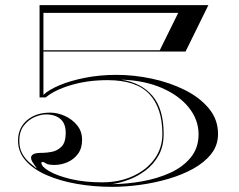

<svg xmlns="http://www.w3.org/2000/svg" viewBox="-20 -715 926 745"><path d="M157.5 -337H133.5V-695H788.5L700 -515H148.5V-347Q169 -366.5 211 -384.2Q253 -402 310 -413.2Q367 -424.5 432 -424.5Q500 -424.5 569.2 -409.8Q638.5 -395 696.8 -366Q755 -337 790.5 -294.2Q826 -251.5 826 -195Q826 -151.5 799.8 -118Q773.5 -84.5 729.5 -60.2Q685.5 -36 631.8 -20.5Q578 -5 522 2.5Q466 10 416 10Q344 10 278.2 -1.5Q212.5 -13 161 -35.5Q109.5 -58 79.8 -91.5Q50 -125 50 -169Q50 -218.5 84.5 -248.2Q119 -278 175 -278Q203 -278 231.5 -265.2Q260 -252.5 279.2 -229Q298.5 -205.5 298.5 -172.5Q298.5 -139 282.2 -117.5Q266 -96 241.5 -85.5Q217 -75 192 -75Q166.5 -75 158.8 -80.8Q151 -86.5 144 -86.5Q140.5 -86.5 140.5 -83.5Q140.5 -68.5 171 -50.8Q201.5 -33 254.8 -20.2Q308 -7.5 376 -7.5Q443 -7.5 496 -31.8Q549 -56 579.5 -98.2Q610 -140.5 610 -195Q610 -296 559.5 -350Q509 -404 397 -404Q320 -404 255.5 -384.8Q191 -365.5 157.5 -337ZM148.5 -665V-520H600L671.5 -665ZM750.5 -194Q750.5 -250 713.2 -297Q676 -344 608.5 -373.5Q541 -403 450 -406Q528.5 -394 571.8 -343Q615 -292 615 -195Q615 -147 595.5 -112.2Q576 -77.5 545.5 -54.2Q515 -31 480.2 -18Q445.5 -5 415 -0.5Q473 -1 532 -11.5Q591 -22 640.5 -44.5Q690 -67 720.2 -104Q750.5 -141 750.5 -194ZM235 -199.5Q235 -235.5 214.5 -253.2Q194 -271 158 -271Q138.5 -271 114.5 -260.8Q90.5 -250.5 72.8 -228Q55 -205.5 55 -168.5Q55 -139.5 66.2 -119.2Q77.5 -99 93 -85.5Q108.5 -72 121 -62L122 -63Q108 -82.5 104.2 -89.5Q100.5 -96.5 100.5 -103.5Q100.5 -110.5 108.5 -116.2Q116.5 -122 147 -122Q161 -122 181.8 -126Q202.5 -130 218.8 -146.2Q235 -162.5 235 -199.5Z"/></svg>

Font: Engraving Unshaded CC
Style: Bold
Weight: 700
Designer: indestructible type*
Foundry: Cowboy Collective
Version: Version 1.000